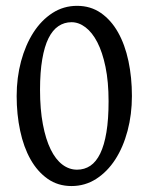

<svg xmlns="http://www.w3.org/2000/svg" viewBox="-20 -623 509 658"><path d="M352.1 -275.9Q352.1 -342.8 341.6 -393.6Q331.1 -444.3 313.5 -478.3Q295.9 -512.2 272.9 -529.5Q250 -546.9 225.1 -546.9Q200.2 -546.9 180.2 -533.4Q160.2 -520 146.2 -491.9Q132.3 -463.9 124.8 -419.9Q117.2 -376 117.2 -314.9Q117.2 -248 127 -196.8Q136.7 -145.5 153.6 -111.1Q170.4 -76.7 193.6 -59.1Q216.8 -41.5 244.1 -41.5Q269.5 -41.5 289.6 -54.9Q309.6 -68.4 323.5 -96.9Q337.4 -125.5 344.7 -169.7Q352.1 -213.9 352.1 -275.9ZM432.1 -293.9Q432.1 -231 417.2 -174.8Q402.3 -118.7 375.2 -76.7Q348.1 -34.7 309.8 -10Q271.5 14.6 225.1 14.6Q178.7 14.6 143.6 -10Q108.4 -34.7 84.7 -76.7Q61 -118.7 49.1 -174.8Q37.1 -231 37.1 -293.9Q37.1 -356.9 52.2 -413.1Q67.4 -469.2 94.5 -511.5Q121.6 -553.7 159.7 -578.4Q197.8 -603 244.1 -603Q290.5 -603 325.7 -578.6Q360.8 -554.2 384.5 -512.2Q408.2 -470.2 420.2 -413.8Q432.1 -357.4 432.1 -293.9Z"/></svg>

Font: Gentium Plus Cyr
Style: Regular
Weight: 400
Designer: J. Victor Gaultney, Annie Olsen, Iska Routamaa, Becca Hirsbrunner
Foundry: SIL International
Version: Version 5.000